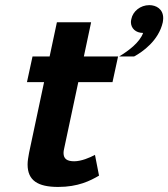

<svg xmlns="http://www.w3.org/2000/svg" viewBox="-20 -720 656 748"><path d="M93.3 -125C90 -107.5 87.5 -92.5 87.5 -79.2C87.5 -16.7 127.5 8.3 206.7 8.3C284.2 8.3 331.7 -15.8 365.8 -35.8L350 -116.7C330 -105.8 296.7 -91.7 269.2 -91.7C241.7 -91.7 227.5 -100.8 227.5 -124.2C227.5 -129.2 228.3 -135 230 -141.7L285 -400H418.3L440 -500H306.7L335 -633.3H201.7L173.3 -500H106.7L85 -400H151.7ZM561.7 -700C526.7 -700 497.5 -675.8 491.7 -645.8C490.8 -641.7 490 -637.5 490 -634.2C490 -610 508.3 -591.7 537.5 -591.7C524.2 -554.2 480 -521.7 444.2 -500H502.5C535 -517.5 598.3 -561.7 614.2 -633.3C615 -639.2 615.8 -644.2 615.8 -649.2C615.8 -685 588.3 -700 561.7 -700Z"/></svg>

Font: BoonHome
Style: Bold Oblique
Weight: 700
Italic angle: -12°
Designer: Sungsit Sawaiwan
Foundry: Sungsit Sawaiwan
Version: Version 0.2